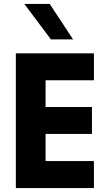

<svg xmlns="http://www.w3.org/2000/svg" viewBox="-20 -949 554 969"><path d="M103 -929H231L349 -750H237ZM454 -136V0H60V-680H454V-544H210V-409H444V-273H210V-136Z"/></svg>

Font: Puffins on Iceburgs(2)
Style: on-Iceburgs-Bold
Weight: 700
Version: Version 1.0